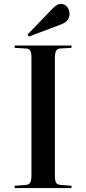

<svg xmlns="http://www.w3.org/2000/svg" viewBox="-20 -963 442 983"><path d="M55 0V-12L110 -16Q128 -17 134.5 -28Q141 -39 141 -67V-669Q141 -694 134.5 -704.5Q128 -715 107 -715L55 -718V-730H346V-718L292 -715Q275 -715 268 -704Q261 -693 261 -664V-63Q261 -37 267.5 -27Q274 -17 294 -16L346 -12V0ZM128 -776 121 -786 249 -919Q262 -932 272 -937.5Q282 -943 291 -943Q312 -943 324 -927Q336 -911 336 -892Q336 -875 326 -861Q316 -847 293 -838Z"/></svg>

Font: Literata 72pt Medium
Style: Regular
Weight: 500
Designer: Latin by Veronika Burian and Jose Scaglione. Greek by Irene Vlachou. Cyrillic by Vera Evstafieva.
Foundry: TypeTogether
Version: Version 3.002